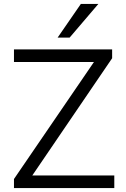

<svg xmlns="http://www.w3.org/2000/svg" viewBox="-20 -956 643 976"><path d="M51 0V-46L483 -678L493 -641H51V-705H550V-660L119 -27L109 -64H561V0ZM273 -765 391 -936H480L334 -765Z"/></svg>

Font: Nunito Sans 7pt Light
Style: Regular
Weight: 300
Designer: Vernon Adams
Foundry: Vernon Adams
Version: Version 3.101;gftools[0.9.27]